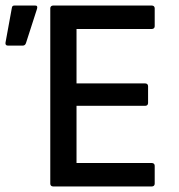

<svg xmlns="http://www.w3.org/2000/svg" viewBox="-20 -675 647 695"><path d="M173 0H529C536 0 540 -4 540 -10V-75C540 -81 536 -85 529 -85H257V-292H506C512 -292 516 -296 516 -302V-363C516 -369 512 -373 506 -373H257V-570H529C536 -570 540 -574 540 -580V-645C540 -651 536 -655 529 -655H173C166 -655 162 -651 162 -645V-10C162 -4 166 0 173 0ZM8 -510H63C68 -510 72 -513 74 -519L114 -643C116 -651 115 -655 107 -655H33C27 -655 24 -653 23 -647L0 -521C-1 -515 1 -510 8 -510Z"/></svg>

Font: Sofia Sans Cond SemiBold
Style: Regular
Weight: 600
Width: 3
Designer: Botio Nikoltchev, Ani Petrova
Foundry: lettersoup
Version: Version 4.100